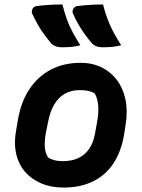

<svg xmlns="http://www.w3.org/2000/svg" viewBox="-20 -833 640 865"><path d="M261 -813Q270 -778 281 -747Q292 -716 307.5 -687.5Q323 -659 342 -629Q322 -624 303 -622Q284 -620 259 -620Q244 -620 233.5 -623.5Q223 -627 213 -635Q195 -656 178.5 -678.5Q162 -701 149 -724.5Q136 -748 124 -774Q122 -783 126 -792Q130 -801 141 -805Q162 -808 180 -809.5Q198 -811 218 -812Q238 -813 261 -813ZM444 -813Q453 -778 464.5 -747Q476 -716 491.5 -687.5Q507 -659 526 -629Q506 -624 486.5 -622Q467 -620 443 -620Q428 -620 417 -623.5Q406 -627 397 -635Q378 -656 362 -678.5Q346 -701 332.5 -724.5Q319 -748 308 -774Q305 -783 309.5 -792Q314 -801 324 -805Q345 -808 363.5 -809.5Q382 -811 401.5 -812Q421 -813 444 -813ZM343 -550Q395 -550 436.5 -530Q478 -510 506 -473.5Q534 -437 545 -386Q556 -335 546 -272L539 -226Q526 -150 491 -97Q456 -44 399.5 -16Q343 12 266 12Q210 12 165.5 -7Q121 -26 92 -60Q63 -94 52.5 -142Q42 -190 53 -248L61 -295Q75 -375 113 -432Q151 -489 209.5 -519.5Q268 -550 343 -550ZM339 -427Q301 -427 272.5 -411Q244 -395 224.5 -362.5Q205 -330 196 -281L186 -231Q180 -197 182 -169.5Q184 -142 197 -123Q210 -115 226 -111Q242 -107 262 -107Q304 -107 333.5 -121Q363 -135 382 -163Q401 -191 408 -231L417 -281Q425 -323 422.5 -356Q420 -389 407 -412Q394 -420 378 -423.5Q362 -427 339 -427Z"/></svg>

Font: Rec Mono Semicasual
Style: Bold Italic
Weight: 700
Italic angle: -10°
Version: Version 1.085; ttfautohint (v1.8.4.7-5d5b)